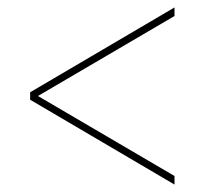

<svg xmlns="http://www.w3.org/2000/svg" viewBox="-20 -615 550 516"><path d="M449 -119V-142L82 -357L449 -572V-595L61 -367V-347Z"/></svg>

Font: Noto Serif Display SemiCondensed ExtraLight
Style: Regular
Weight: 200
Width: 4
Designer: Monotype Design Team
Foundry: Monotype Imaging Inc.
Version: Version 2.009